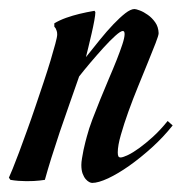

<svg xmlns="http://www.w3.org/2000/svg" viewBox="-93 -400 416 427"><path d="M6.8 0Q1.5 1 -4.9 1.5Q-16.1 2.9 -34.2 2.9Q-42.5 2.9 -51.8 2.2Q-61 1.5 -69.8 0L-73.2 -4.9Q-70.8 -9.8 -64.7 -24.9Q-58.6 -40 -50.5 -61.5Q-42.5 -83 -33 -109.4Q-23.4 -135.7 -14.2 -163.1Q-4.9 -190.4 3.9 -216.8Q12.7 -243.2 19.3 -265.1Q25.9 -287.1 30 -302.5Q34.2 -317.9 34.2 -323.2Q34.2 -328.6 33 -331.5Q31.7 -334.5 30.8 -336.9Q29.3 -338.9 27.8 -340.8V-348.1Q39.1 -355 54.2 -360.4Q69.3 -365.7 83.5 -369.1Q99.6 -373 117.2 -376L119.1 -373Q119.1 -367.2 116.7 -354Q114.3 -340.8 110.8 -325.7Q107.4 -310.5 103.8 -296.1Q100.1 -281.7 98.1 -272.9Q113.3 -292 128.9 -311.3Q144.5 -330.6 158.9 -345.7Q173.3 -360.8 185.5 -370.4Q197.8 -379.9 206.1 -379.9Q209.5 -379.9 218 -376.7Q226.6 -373.5 235.8 -366.9Q245.1 -360.4 252.2 -350.3Q259.3 -340.3 259.8 -326.2Q259.8 -321.3 252.9 -303.7Q246.1 -286.1 236.1 -261.7Q226.1 -237.3 214.4 -208.5Q202.6 -179.7 192.6 -151.9Q182.6 -124 175.8 -100.1Q168.9 -76.2 168.9 -61Q168.9 -55.2 170.2 -52.5Q171.4 -49.8 175.8 -49.8Q181.2 -50.3 191.9 -55.4Q202.6 -60.5 216.8 -70.8Q231 -81.1 247.3 -95.9Q263.7 -110.8 279.8 -130.9L291 -121.1Q270.5 -95.2 244.9 -72Q219.2 -48.8 194.3 -31.2Q169.4 -13.7 147.5 -3.4Q125.5 6.8 111.8 6.8Q109.4 6.8 105.5 4.9Q101.6 2.9 97.7 -1.5Q93.8 -5.9 90.8 -13.7Q87.9 -21.5 87.9 -33.2Q87.9 -39.1 89.4 -48.1Q90.8 -57.1 92.8 -66.7Q94.7 -76.2 96.9 -84.2Q99.1 -92.3 100.1 -96.2Q104.5 -113.3 112.5 -134.5Q120.6 -155.8 129.9 -178.7Q139.2 -201.7 148.9 -224.4Q158.7 -247.1 166.5 -266.8Q174.3 -286.6 179.2 -301.5Q184.1 -316.4 184.1 -324.2Q184.1 -331.1 180.2 -331.1Q175.3 -331.1 163.3 -320.3Q151.4 -309.6 137 -293.7Q122.6 -277.8 107.9 -260.5Q93.3 -243.2 83 -230Q72.8 -200.2 61.5 -168.7Q50.3 -137.2 40 -106.7Q29.8 -76.2 21.2 -48.8Q12.7 -21.5 6.8 0Z"/></svg>

Font: Romanesco
Style: Regular
Weight: 400
Designer: Astigmatic (AOETI)
Foundry: Astigmatic (AOETI)
Version: Version 1.000